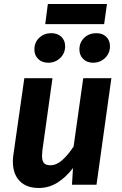

<svg xmlns="http://www.w3.org/2000/svg" viewBox="-20 -919 606 955"><path d="M44 -116Q44 -134 47 -152L101 -530H241L191 -172Q189 -152 189 -145Q189 -118 199 -107.5Q209 -97 230 -97Q261 -97 289.5 -122.5Q318 -148 346 -190L394 -530H534L460 0H338L343 -83Q306 -35 264 -9.5Q222 16 173 16Q111 16 77.5 -19Q44 -54 44 -116ZM151 -673Q151 -708 175 -731Q199 -754 235 -754Q266 -754 285 -736Q304 -718 304 -689Q304 -654 279.5 -630.5Q255 -607 220 -607Q189 -607 170 -625.5Q151 -644 151 -673ZM375 -673Q375 -708 399 -731Q423 -754 459 -754Q490 -754 508.5 -736Q527 -718 527 -689Q527 -654 502.5 -630.5Q478 -607 443 -607Q413 -607 394 -625.5Q375 -644 375 -673ZM205 -799 218 -899H512L498 -799Z"/></svg>

Font: Fira Sans SemiBold
Style: Italic
Weight: 600
Italic angle: -8°
Designer: bBox Type GmbH & Carrois Corporate GbR & Edenspiekermann AG
Foundry: bBox Type GmbH & Carrois Corporate GbR & Edenspiekermann AG
Version: Version 4.301